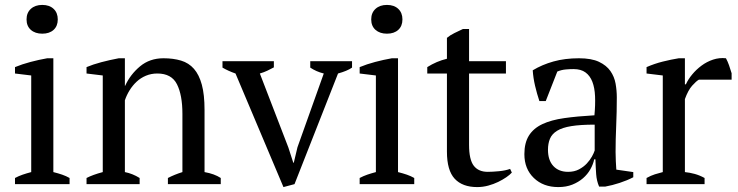

<svg xmlns="http://www.w3.org/2000/svg" viewBox="-20 -749 3003 781"><path d="M41 0ZM263 0H41V-25Q56 -33 72 -38.5Q88 -44 107 -49V-442L41 -450V-476Q70 -488 104 -497Q138 -506 172 -512H197V-49Q217 -44 233 -38.5Q249 -33 263 -25ZM88 -670Q88 -697 105.5 -713Q123 -729 152 -729Q181 -729 198 -713Q215 -697 215 -670Q215 -643 198 -627.5Q181 -612 152 -612Q123 -612 105.5 -627.5Q88 -643 88 -670Z M878 0H663V-25Q690 -39 722 -49V-286Q722 -362 700 -406Q678 -450 620 -450Q595 -450 573.5 -441Q552 -432 535.5 -416.5Q519 -401 507 -381.5Q495 -362 488 -341V-49Q519 -43 548 -25V0H332V-25Q357 -38 398 -49V-442L332 -450V-476Q358 -487 392 -496Q426 -505 463 -512H488V-400H489Q510 -446 549.5 -479Q589 -512 645 -512Q685 -512 716.5 -502.5Q748 -493 769 -469Q790 -445 801 -404.5Q812 -364 812 -302V-49Q852 -42 878 -25Z M1133 12 938 -450Q909 -460 885 -474V-500H1094V-475Q1081 -468 1067.5 -461.5Q1054 -455 1037 -450L1153 -149L1173 -87H1175L1190 -150L1297 -450Q1281 -454 1267.5 -460Q1254 -466 1242 -474V-500H1412V-474Q1402 -467 1387.5 -461Q1373 -455 1355 -450L1178 0Z M1443 0ZM1665 0H1443V-25Q1458 -33 1474 -38.5Q1490 -44 1509 -49V-442L1443 -450V-476Q1472 -488 1506 -497Q1540 -506 1574 -512H1599V-49Q1619 -44 1635 -38.5Q1651 -33 1665 -25ZM1490 -670Q1490 -697 1507.5 -713Q1525 -729 1554 -729Q1583 -729 1600 -713Q1617 -697 1617 -670Q1617 -643 1600 -627.5Q1583 -612 1554 -612Q1525 -612 1507.5 -627.5Q1490 -643 1490 -670Z M1718 -476Q1756 -500 1798 -510V-595Q1811 -606 1828.5 -614.5Q1846 -623 1863 -631H1888V-500H2038V-450H1888V-160Q1888 -100 1907 -75Q1926 -50 1964 -50Q1982 -50 2009 -52.5Q2036 -55 2055 -62L2062 -47Q2054 -38 2039.5 -28Q2025 -18 2006.5 -9Q1988 0 1966 6Q1944 12 1921 12Q1861 12 1829.5 -22Q1798 -56 1798 -132V-450H1718Z M2484 -131Q2484 -109 2485 -93Q2486 -77 2487 -59L2556 -49V-28Q2531 -15 2500.5 -5Q2470 5 2442 10H2417Q2407 -13 2405 -40.5Q2403 -68 2402 -101H2397Q2393 -81 2381.5 -60.5Q2370 -40 2351.5 -24Q2333 -8 2308 2Q2283 12 2251 12Q2190 12 2151.5 -25Q2113 -62 2113 -122Q2113 -168 2131.5 -197.5Q2150 -227 2186 -244Q2222 -261 2275 -268.5Q2328 -276 2398 -280Q2402 -323 2400.5 -357.5Q2399 -392 2389.5 -416.5Q2380 -441 2361.5 -454.5Q2343 -468 2313 -468Q2299 -468 2281.5 -466.5Q2264 -465 2247 -458L2200 -338H2174Q2164 -368 2156.5 -400Q2149 -432 2147 -463Q2185 -486 2231.5 -499Q2278 -512 2335 -512Q2386 -512 2416.5 -497.5Q2447 -483 2463 -460Q2479 -437 2484 -409Q2489 -381 2489 -353Q2489 -293 2486.5 -237.5Q2484 -182 2484 -131ZM2291 -50Q2316 -50 2335 -60Q2354 -70 2367 -84Q2380 -98 2388 -112.5Q2396 -127 2399 -137V-242Q2341 -242 2304 -236Q2267 -230 2246 -217Q2225 -204 2217 -184.5Q2209 -165 2209 -140Q2209 -97 2231 -73.5Q2253 -50 2291 -50Z M2823 -425Q2812 -419 2795.5 -400.5Q2779 -382 2766 -346V-49Q2786 -47 2806 -41.5Q2826 -36 2846 -25V0H2610V-25Q2628 -35 2644 -40Q2660 -45 2676 -49V-442L2610 -450V-476Q2642 -490 2676 -498.5Q2710 -507 2741 -512H2766V-406H2770Q2779 -426 2795.5 -446Q2812 -466 2833.5 -482Q2855 -498 2880.5 -506.5Q2906 -515 2933 -512Q2940 -499 2945.5 -483.5Q2951 -468 2956 -451V-425Z"/></svg>

Font: PT Serif
Style: Regular
Weight: 400
Designer: A.Korolkova, O.Umpeleva, V.Yefimov
Foundry: ParaType Ltd
Version: Version 1.000W OFL; ttfautohint (v1.6)